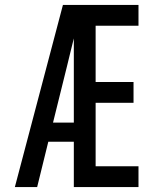

<svg xmlns="http://www.w3.org/2000/svg" viewBox="-20 -755 640 775"><path d="M40 0 234 -735H539V-651H366V-424H519V-340H366V-84H539V0H278V-183H175L130 0ZM194 -260H278V-600Q271 -573 264.5 -545.5Q258 -518 251 -490Z"/></svg>

Font: Iosevka Medium Extended
Style: Regular
Weight: 500
Width: 7
Monospace: yes
Designer: Belleve Invis
Foundry: Belleve Invis
Version: Version 32.5.0; ttfautohint (v1.8.4)